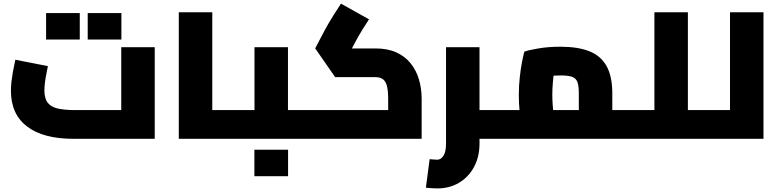

<svg xmlns="http://www.w3.org/2000/svg" viewBox="-20 -762 4276 1054"><path d="M382.9 0Q217.3 0 128.7 -67.5Q40 -135 40 -263.9Q40 -288.3 42.9 -313.9Q45.9 -339.5 50.1 -362.8Q54.2 -386 58.2 -404.7Q62.2 -423.4 64.3 -434L242.9 -399.1Q240.8 -385.9 235.9 -363.2Q231 -340.5 227.4 -314.8Q223.8 -289.1 223.8 -265.7Q223.8 -220 242.9 -196.8Q262.1 -173.5 300 -165.6Q338 -157.6 392.9 -157.6H645.6V-502.8H829.4V0ZM233 -544.8V-690.3H417.9V-544.8ZM461.5 -544.8V-690.3H646.4V-544.8Z M1145.3 0V-157.6H1267.7V0ZM961.5 0V-694.5H1145.3V0ZM1267.7 0V-157.6Q1278.6 -157.6 1283.1 -136.6Q1287.7 -115.7 1287.7 -79.1Q1287.7 -42.5 1283.1 -21.3Q1278.6 0 1267.7 0Z M1560.8 0V-157.6H1669.9V0ZM1268 0V-157.6H1486.4L1377 -67.8V-502.8H1560.8V0ZM1268 0Q1257.1 0 1252.6 -21.3Q1248 -42.5 1248 -79.1Q1248 -115.7 1252.6 -136.6Q1257.1 -157.6 1268 -157.6ZM1669.9 0V-157.6Q1680.8 -157.6 1685.3 -136.6Q1689.9 -115.7 1689.9 -79.1Q1689.9 -42.5 1685.3 -21.3Q1680.8 0 1669.9 0ZM1376.5 205.4V60H1561.4V205.4Z M1670 0V-157.6H2168.2L2110.9 -110.4V-219.1Q2110.9 -266.2 2103.6 -292Q2096.2 -317.9 2080.8 -328.2Q2065.4 -338.4 2041.5 -338.4H1820L1710.3 -496.5L1766.1 -602.7Q1773.8 -616.1 1783.8 -633.7Q1793.8 -651.4 1810.3 -677.5Q1826.7 -703.7 1851.8 -741.9L2005.8 -656Q1983.6 -622.4 1969.8 -599.9Q1955.9 -577.4 1946.5 -560.6Q1937.1 -543.7 1928.3 -527.4L1891.1 -456.4L1865.3 -496.1H2041.5Q2108 -496.1 2155.7 -474.4Q2203.4 -452.8 2234.3 -414.2Q2265.2 -375.6 2279.9 -325.7Q2294.7 -275.8 2294.7 -219.1V0ZM1670 0Q1659.1 0 1654.6 -21.3Q1650 -42.5 1650 -78.8Q1650 -115.7 1654.6 -136.6Q1659.1 -157.6 1670 -157.6Z M2612.3 0V-157.6H2721.3V0ZM2379.5 272.4Q2366.5 272.4 2350.9 271.2Q2335.3 270 2317.9 268.4L2338.5 111.8Q2354.5 112.8 2364 113.8Q2373.5 114.8 2379.5 114.8Q2400.4 114.8 2414.4 93.2Q2428.5 71.6 2428.5 26V-502.8H2612.3V26Q2612.3 98.6 2582.4 154.2Q2552.5 209.8 2500.2 241.1Q2447.9 272.4 2379.5 272.4ZM2721.3 0V-157.6Q2732.2 -157.6 2736.7 -136.6Q2741.3 -115.7 2741.3 -78.8Q2741.3 -42.5 2736.7 -21.3Q2732.2 0 2721.3 0Z M3341.3 0V-157.6H3450.3V0ZM2720.4 0V-157.6H3253.9L3157.5 -65.8V-249.4Q3157.5 -290.5 3149.8 -311.5Q3142 -332.4 3120.8 -340.2Q3099.6 -347.9 3058.1 -347.9Q3016.8 -347.9 2979.6 -343Q2942.5 -338 2919.6 -330L3034.8 -435.9Q3028.4 -412.8 3023.2 -378.7Q3017.9 -344.6 3014.9 -308.4Q3011.9 -272.2 3011.9 -240.8Q3011.9 -214.6 3014.4 -181.2Q3016.9 -147.7 3021.2 -119.8Q3025.4 -91.9 3028.3 -80.3L2853.3 -32Q2848.3 -49 2842.2 -80.6Q2836.1 -112.1 2832.1 -153.7Q2828.1 -195.2 2828.1 -240.8Q2828.1 -289.9 2833.1 -335.9Q2838.1 -382 2845.2 -419.3Q2852.3 -456.5 2858.3 -478.5Q2883.4 -487.5 2937.4 -496.5Q2991.3 -505.5 3058.1 -505.5Q3152.5 -505.5 3215.5 -480.5Q3278.5 -455.5 3309.9 -399.2Q3341.3 -342.9 3341.3 -247.8V0ZM2721 0Q2710.1 0 2705.6 -21.3Q2701 -42.5 2701 -78.8Q2701 -115.7 2705.6 -136.6Q2710.1 -157.6 2721 -157.6ZM3450.3 0V-157.6Q3461.2 -157.6 3465.8 -136.6Q3470.3 -115.7 3470.3 -78.8Q3470.3 -42.5 3465.8 -21.3Q3461.2 0 3450.3 0Z M3756.2 0V-157.6H3865.3V0ZM3572.4 0V-694.5H3756.2V0ZM3450 0V-157.6H3572.4V0ZM3450 0Q3439.1 0 3434.6 -21.3Q3430 -42.5 3430 -79.1Q3430 -115.7 3434.6 -136.6Q3439.1 -157.6 3450 -157.6ZM3865.3 0V-157.6Q3876.2 -157.6 3880.7 -136.6Q3885.3 -115.7 3885.3 -79.1Q3885.3 -42.5 3880.7 -21.3Q3876.2 0 3865.3 0Z M3987.4 0V-694.5H4171.2V0ZM3865 0V-157.6H3987.4V0ZM3865 0Q3854.1 0 3849.6 -21.3Q3845 -42.5 3845 -79.1Q3845 -115.7 3849.6 -136.6Q3854.1 -157.6 3865 -157.6Z"/></svg>

Font: TitilliumWeb ExtraLight
Style: Regular
Weight: 400
Designer: Mohamed Gaber, Accademia di Belle Arti di Urbino and others
Foundry: Kief Type Foundry, Accademia di Belle Arti di Urbino and others
Version: Version 3.000; ttfautohint (v1.8.2)